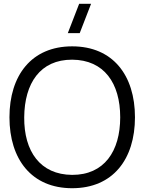

<svg xmlns="http://www.w3.org/2000/svg" viewBox="-20 -980 764 1015"><path d="M361.5 15C577 15 693.5 -138.5 693.5 -360C693.5 -581.5 577 -735 361.5 -735C146.5 -735 30 -581.5 30 -360C30 -138.5 146.5 15 361.5 15ZM108 -360C109.5 -540 192.5 -665 361.5 -664.5C530.5 -663.5 615.5 -540 615.5 -360C615.5 -180 530.5 -55 361.5 -55.5C192.5 -56.5 106.5 -180 108 -360ZM338.5 -805H401.5L461.5 -960H398.5Z"/></svg>

Font: Eudonet
Style: Regular
Weight: 400
Designer: Mikhail Sharanda
Foundry: Mikhail Sharanda
Version: Version 4.503;Glyphs 3.1.2 (3151)